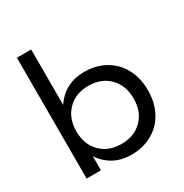

<svg xmlns="http://www.w3.org/2000/svg" viewBox="-176 -898 1003 1046"><g transform="rotate(-30 325.0 -375.0)"><path d="M165 -411Q195 -458 242.5 -484Q290 -510 353 -510Q427 -510 484.5 -477.5Q542 -445 573.5 -386Q605 -327 605 -250Q605 -173 573.5 -114Q542 -55 484.5 -22.5Q427 10 353 10Q290 10 242.5 -16Q195 -42 165 -89V0H75V-760H165ZM515 -250Q515 -332 465.5 -382.5Q416 -433 335 -433Q254 -433 204.5 -382.5Q155 -332 155 -250Q155 -168 204.5 -118Q254 -68 335 -68Q416 -68 465.5 -118Q515 -168 515 -250Z"/></g></svg>

Font: Goli
Style: Regular
Weight: 400
Designer: jaikishan Patel
Foundry: MagicType
Version: Version 1.000